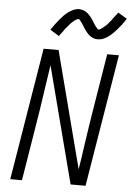

<svg xmlns="http://www.w3.org/2000/svg" viewBox="-63 -1016 726 1062"><g transform="rotate(5 300.0 -485.0)"><path d="M35 0 156 -735H239L407 -88Q412 -114 415.5 -140.5Q419 -167 423 -193L431 -248Q438 -296 445.5 -344.5Q453 -393 461 -441L509 -735H574L453 0H370L202 -647Q198 -621 194 -594.5Q190 -568 186 -542L178 -487Q171 -439 163.5 -390.5Q156 -342 148 -294L100 0ZM234 -812 184 -843Q196 -861 207.5 -876Q219 -891 229.5 -903.5Q240 -916 249.5 -926Q259 -936 273 -946.5Q287 -957 302 -963.5Q317 -970 333 -970Q339 -970 344 -969Q349 -968 354 -966.5Q359 -965 363.5 -963Q368 -961 372.5 -958Q377 -955 380.5 -952Q384 -949 388 -945Q392 -941 395.5 -937Q399 -933 402 -929Q405 -925 407.5 -921Q410 -917 413 -913Q416 -909 418.5 -904.5Q421 -900 424 -895Q427 -890 430 -886Q433 -882 436 -879Q439 -876 442 -871.5Q445 -867 450 -867Q454 -867 457.5 -869.5Q461 -872 464.5 -874Q468 -876 472 -879Q476 -882 480 -886Q484 -890 486 -891.5Q488 -893 490.5 -895Q493 -897 495.5 -900Q498 -903 500.5 -906Q503 -909 505.5 -912Q508 -915 511 -918.5Q514 -922 517 -926Q520 -930 522.5 -934Q525 -938 528.5 -942Q532 -946 535.5 -950.5Q539 -955 542.5 -960Q546 -965 550 -970L600 -940Q588 -921 576.5 -906Q565 -891 554 -878.5Q543 -866 533.5 -856.5Q524 -847 510.5 -836.5Q497 -826 482 -819.5Q467 -813 451 -813Q445 -813 439.5 -813.5Q434 -814 429 -815.5Q424 -817 419.5 -819.5Q415 -822 410.5 -824.5Q406 -827 402.5 -830Q399 -833 395 -837Q391 -841 388 -845Q385 -849 381.5 -853Q378 -857 375.5 -861Q373 -865 370.5 -869Q368 -873 365 -877.5Q362 -882 359 -887Q356 -892 353 -896Q350 -900 347 -903.5Q344 -907 341.5 -911Q339 -915 334 -915Q330 -915 326 -913Q322 -911 318.5 -909Q315 -907 311 -904Q307 -901 303 -897Q299 -893 297 -891.5Q295 -890 293 -887.5Q291 -885 288.5 -882.5Q286 -880 283.5 -877Q281 -874 278.5 -870.5Q276 -867 272.5 -863.5Q269 -860 266 -856.5Q263 -853 260.5 -849Q258 -845 255 -840.5Q252 -836 248 -831.5Q244 -827 240.5 -822Q237 -817 234 -812Z"/></g></svg>

Font: Iosevka Light Extended
Style: Italic
Weight: 300
Width: 7
Italic angle: -9°
Monospace: yes
Designer: Belleve Invis
Foundry: Belleve Invis
Version: Version 32.5.0; ttfautohint (v1.8.4)